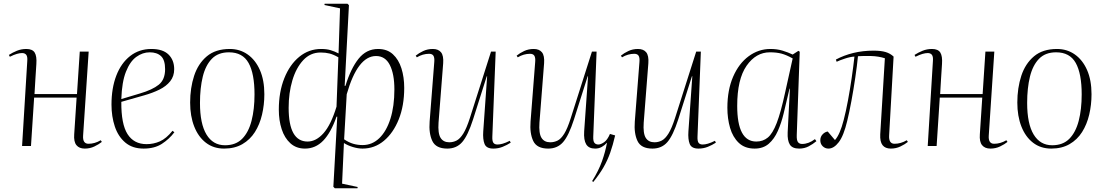

<svg xmlns="http://www.w3.org/2000/svg" viewBox="-20 -787 5949 1035"><path d="M393 -261H164L147 0H99L127 -458Q129 -482 121.5 -491.5Q114 -501 99 -501Q87 -501 71 -496.5Q55 -492 33 -481L28 -491Q48 -504 71.5 -513.5Q95 -523 122 -523Q155 -523 167 -503.5Q179 -484 176 -442Q174 -409 171 -364.5Q168 -320 166 -280H395L410 -509H458L428 -56Q425 -12 457 -12Q491 -12 523 -31L529 -22Q513 -9 489 2.5Q465 14 437 14Q407 14 392 -4.5Q377 -23 380 -63Z M796 -523Q858 -523 888.5 -493Q919 -463 919 -414Q919 -376 897.5 -349Q876 -322 839.5 -304Q803 -286 757 -273L634 -238Q633 -118 667.5 -64Q702 -10 770 -10Q808 -10 842 -25Q876 -40 910 -82L920 -74Q892 -37 852.5 -11.5Q813 14 754 14Q694 14 655.5 -18.5Q617 -51 599 -105Q581 -159 581 -223Q581 -312 607 -379.5Q633 -447 681.5 -485Q730 -523 796 -523ZM870 -414Q870 -464 848 -484.5Q826 -505 787 -505Q749 -505 715 -480.5Q681 -456 659 -400.5Q637 -345 634 -253L734 -283Q802 -303 836 -330.5Q870 -358 870 -414Z M1188 14Q1131 14 1090 -17.5Q1049 -49 1027 -105Q1005 -161 1005 -234Q1005 -313 1026.5 -378.5Q1048 -444 1095 -483.5Q1142 -523 1219 -523Q1273 -523 1315 -493.5Q1357 -464 1381 -409.5Q1405 -355 1405 -279Q1405 -222 1392.5 -169Q1380 -116 1354 -75Q1328 -34 1286.5 -10Q1245 14 1188 14ZM1193 -4Q1251 -4 1285.5 -39Q1320 -74 1336 -136Q1352 -198 1352 -278Q1352 -390 1320 -447.5Q1288 -505 1214 -505Q1156 -505 1122 -470Q1088 -435 1073 -373.5Q1058 -312 1058 -232Q1058 -120 1093 -62Q1128 -4 1193 -4Z M1838 -324H1842Q1871 -418 1913 -470.5Q1955 -523 2018 -523Q2067 -523 2098 -494.5Q2129 -466 2144 -418.5Q2159 -371 2159 -313Q2159 -217 2129.5 -143.5Q2100 -70 2049.5 -28Q1999 14 1934 14Q1910 14 1882 5.5Q1854 -3 1834 -16L1824 203L1908 221L1907 228H1785L1777 220L1798 -158H1794Q1764 -72 1722.5 -29Q1681 14 1624 14Q1577 14 1545.5 -14.5Q1514 -43 1498.5 -90.5Q1483 -138 1483 -196Q1483 -291 1512.5 -365Q1542 -439 1593.5 -481Q1645 -523 1711 -523Q1741 -523 1762.5 -516.5Q1784 -510 1805 -499L1813 -742L1729 -760L1730 -767H1853L1861 -759ZM1638 -24Q1684 -24 1724 -69Q1764 -114 1794 -212L1804 -478Q1778 -493 1756.5 -498.5Q1735 -504 1708 -504Q1653 -504 1614.5 -462.5Q1576 -421 1556 -353.5Q1536 -286 1536 -206Q1536 -24 1638 -24ZM2007 -485Q1908 -485 1849 -279L1835 -36Q1860 -19 1884 -12Q1908 -5 1935 -5Q1986 -5 2024.5 -42Q2063 -79 2084.5 -146.5Q2106 -214 2106 -305Q2106 -388 2081.5 -436.5Q2057 -485 2007 -485Z M2221 -487Q2238 -501 2261.5 -512Q2285 -523 2313 -523Q2343 -523 2357.5 -505Q2372 -487 2369 -446L2344 -126Q2340 -68 2355 -44Q2370 -20 2402 -20Q2423 -20 2441.5 -29.5Q2460 -39 2477.5 -67Q2495 -95 2513 -151L2627 -509H2652L2634 -51Q2633 -27 2639.5 -17.5Q2646 -8 2662 -8Q2674 -8 2690 -12.5Q2706 -17 2728 -28L2733 -18Q2713 -5 2689.5 4.5Q2666 14 2639 14Q2602 14 2592 -11Q2582 -36 2585 -79L2606 -376H2604L2530 -143Q2502 -56 2471.5 -21Q2441 14 2391 14Q2330 14 2310.5 -27Q2291 -68 2296 -132L2321 -453Q2323 -476 2316.5 -486.5Q2310 -497 2293 -497Q2259 -497 2227 -478Z M2765 -487Q2782 -501 2805.5 -512Q2829 -523 2857 -523Q2887 -523 2901.5 -505Q2916 -487 2913 -446L2888 -126Q2884 -68 2899 -44Q2914 -20 2946 -20Q2967 -20 2985.5 -29Q3004 -38 3021.5 -66Q3039 -94 3057 -151L3171 -509H3196L3178 -51Q3177 -27 3184 -17.5Q3191 -8 3206 -8Q3218 -8 3236 -20Q3254 -32 3268 -65L3296 -57Q3284 -5 3269.5 36Q3255 77 3233.5 114.5Q3212 152 3178 194L3172 189Q3207 133 3225 82.5Q3243 32 3252 -17H3251Q3240 -4 3224 5Q3208 14 3188 14Q3154 14 3140 -9Q3126 -32 3129 -79L3150 -376H3148L3074 -143Q3046 -56 3015.5 -21Q2985 14 2935 14Q2874 14 2854.5 -27Q2835 -68 2840 -132L2865 -453Q2867 -476 2860.5 -486.5Q2854 -497 2837 -497Q2803 -497 2771 -478Z M3327 -487Q3344 -501 3367.5 -512Q3391 -523 3419 -523Q3449 -523 3463.5 -505Q3478 -487 3475 -446L3450 -126Q3446 -68 3461 -44Q3476 -20 3508 -20Q3529 -20 3547.5 -29.5Q3566 -39 3583.5 -67Q3601 -95 3619 -151L3733 -509H3758L3740 -51Q3739 -27 3745.5 -17.5Q3752 -8 3768 -8Q3780 -8 3796 -12.5Q3812 -17 3834 -28L3839 -18Q3819 -5 3795.5 4.5Q3772 14 3745 14Q3708 14 3698 -11Q3688 -36 3691 -79L3712 -376H3710L3636 -143Q3608 -56 3577.5 -21Q3547 14 3497 14Q3436 14 3416.5 -27Q3397 -68 3402 -132L3427 -453Q3429 -476 3422.5 -486.5Q3416 -497 3399 -497Q3365 -497 3333 -478Z M4275 -59Q4274 -31 4281.5 -21Q4289 -11 4304 -11Q4339 -11 4373 -37L4381 -26Q4362 -10 4339 2Q4316 14 4288 14Q4251 14 4237.5 -8Q4224 -30 4226 -73L4238 -309H4236L4204 -174Q4192 -124 4173 -81Q4154 -38 4124 -12Q4094 14 4048 14Q3995 14 3962.5 -17Q3930 -48 3915.5 -98Q3901 -148 3901 -206Q3901 -302 3932 -373.5Q3963 -445 4016 -484Q4069 -523 4133 -523Q4169 -523 4198.5 -514Q4228 -505 4253 -493L4284 -513L4291 -508ZM4057 -24Q4093 -24 4119 -45.5Q4145 -67 4167 -124Q4189 -181 4212 -287L4253 -472Q4219 -491 4192.5 -498Q4166 -505 4130 -505Q4055 -505 4004.5 -432.5Q3954 -360 3954 -216Q3954 -24 4057 -24Z M4486 -466Q4529 -489 4580 -501.5Q4631 -514 4689 -514Q4729 -514 4754 -506.5Q4779 -499 4797 -482L4773 -58Q4770 -12 4802 -12Q4836 -12 4868 -31L4874 -22Q4858 -9 4834 2.5Q4810 14 4782 14Q4752 14 4737.5 -4.5Q4723 -23 4725 -63L4750 -473Q4715 -484 4676 -485Q4637 -486 4605 -484Q4600 -433 4590.5 -368.5Q4581 -304 4569.5 -242Q4558 -180 4547 -135Q4528 -55 4501.5 -20.5Q4475 14 4446 14Q4428 14 4415 1.5Q4402 -11 4402 -31Q4402 -50 4414.5 -63Q4427 -76 4442 -78L4481 -32Q4508 -62 4528 -140Q4540 -186 4551 -245Q4562 -304 4571 -366Q4580 -428 4586 -482Q4564 -481 4534 -471Q4504 -461 4490 -454Z M5275 -261H5046L5029 0H4981L5009 -458Q5011 -482 5003.5 -491.5Q4996 -501 4981 -501Q4969 -501 4953 -496.5Q4937 -492 4915 -481L4910 -491Q4930 -504 4953.5 -513.5Q4977 -523 5004 -523Q5037 -523 5049 -503.5Q5061 -484 5058 -442Q5056 -409 5053 -364.5Q5050 -320 5048 -280H5277L5292 -509H5340L5310 -56Q5307 -12 5339 -12Q5373 -12 5405 -31L5411 -22Q5395 -9 5371 2.5Q5347 14 5319 14Q5289 14 5274 -4.5Q5259 -23 5262 -63Z M5647 14Q5590 14 5549 -17.5Q5508 -49 5486 -105Q5464 -161 5464 -234Q5464 -313 5485.5 -378.5Q5507 -444 5554 -483.5Q5601 -523 5678 -523Q5732 -523 5774 -493.5Q5816 -464 5840 -409.5Q5864 -355 5864 -279Q5864 -222 5851.5 -169Q5839 -116 5813 -75Q5787 -34 5745.5 -10Q5704 14 5647 14ZM5652 -4Q5710 -4 5744.5 -39Q5779 -74 5795 -136Q5811 -198 5811 -278Q5811 -390 5779 -447.5Q5747 -505 5673 -505Q5615 -505 5581 -470Q5547 -435 5532 -373.5Q5517 -312 5517 -232Q5517 -120 5552 -62Q5587 -4 5652 -4Z"/></svg>

Font: Display Extralight
Style: Italic
Weight: 200
Italic angle: -2°
Designer: Latin by Veronika Burian and Jose Scaglione. Greek by Irene Vlachou. Cyrillic by Vera Evstafieva
Foundry: TypeTogether
Version: Version 3.002